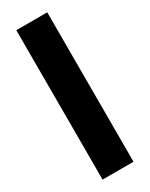

<svg xmlns="http://www.w3.org/2000/svg" viewBox="-182 -720 592 758"><g transform="rotate(-30 113.5 -341.5)"><path d="M43 -681.6H184.1V-0.5H43Z"/></g></svg>

Font: Vazir Black FD-UI
Style: Black-FD-UI
Weight: 900
Designer: Saber Rastikerdar
Foundry: Saber Rastikerdar
Version: Version 30.0.0